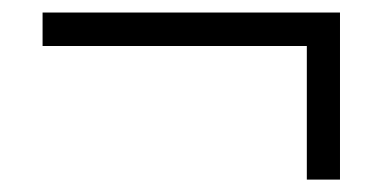

<svg xmlns="http://www.w3.org/2000/svg" viewBox="-20 -419 624 308"><path d="M472.2 -130.9V-345.2H48.3V-398.9H525.4V-130.9Z"/></svg>

Font: Oxygen Light
Style: Regular
Weight: 300
Designer: vernon adams
Foundry: Vernon Adams
Version: Version Release 0.2.3 webfont; ttfautohint (v0.93.3-1d66) -l